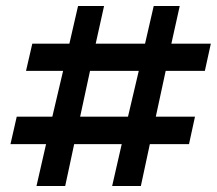

<svg xmlns="http://www.w3.org/2000/svg" viewBox="-20 -639 725 642"><path d="M67 -402H191L155 -249H36L15 -157H134L102 -17H198L228 -157H387L355 -17H451L481 -157H612L632 -249H501L534 -402H665L685 -493H553L581 -619H494L465 -493H300L328 -619H241L212 -493H88ZM281 -402H444L408 -249H248Z"/></svg>

Font: Racing Sans One
Style: Regular
Weight: 400
Designer: Pablo Impallari, Rodrigo Fuenzalida
Foundry: Pablo Impallari, Rodrigo Fuenzalida
Version: Version 1.001